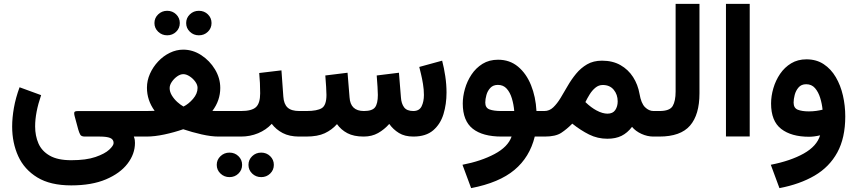

<svg xmlns="http://www.w3.org/2000/svg" viewBox="-20 -702 4407 987"><path d="M346.2 251Q238.8 251 171.9 210.2Q105 169.4 73.7 100.8Q42.5 32.2 42.5 -51.3Q42.5 -96.7 51.5 -147.7Q60.5 -198.7 80.6 -253.4L191.4 -212.9Q160.6 -123.5 160.6 -52.2Q160.6 -3.9 177.7 35.4Q194.8 74.7 235.6 98.1Q276.4 121.6 346.2 121.6Q422.9 121.6 470.9 105Q519 88.4 541.5 67.4Q564 46.4 564 33.2Q564 14.6 546.6 7.3Q529.3 0 491.7 0H416Q397.9 0 392.6 -9.8Q387.2 -19.5 382.3 -36.1L363.3 -106.4Q360.4 -117.2 361.8 -124Q363.3 -130.9 378.9 -130.9H668.9V0H668Q671.9 10.7 672.9 17.6Q673.8 24.4 673.8 32.7Q673.8 89.4 635.7 139.2Q597.7 189 524.7 220Q451.7 251 346.2 251Z M937 -583.5Q937 -609.9 956.1 -628.2Q975.1 -646.5 1002.4 -646.5Q1029.8 -646.5 1048.6 -628.2Q1067.4 -609.9 1067.4 -583.5Q1067.4 -557.1 1048.6 -538.8Q1029.8 -520.5 1002.4 -520.5Q975.1 -520.5 956.1 -538.8Q937 -557.1 937 -583.5ZM773.9 -583.5Q773.9 -609.9 793.2 -628.2Q812.5 -646.5 839.4 -646.5Q866.7 -646.5 885.5 -628.2Q904.3 -609.9 904.3 -583.5Q904.3 -557.1 885.5 -538.8Q866.7 -520.5 839.4 -520.5Q812.5 -520.5 793.2 -538.8Q773.9 -557.1 773.9 -583.5ZM1112.3 -250Q1112.3 -185.5 1071.8 -131.8Q1085.9 -131.3 1097.7 -131.3Q1109.4 -131.3 1119.1 -131.3H1166V0H1103.5Q1065.4 0 1016.1 -11.2Q966.8 -22.5 921.9 -37.6Q875.5 -21.5 825 -10.7Q774.4 0 733.9 0H648.9V-131.3H720.7Q733.4 -131.3 745.4 -131.6Q757.3 -131.8 774.9 -132.3Q735.4 -186.5 735.4 -251Q735.4 -288.1 751 -323Q766.6 -357.9 793 -386Q819.3 -414.1 852.8 -430.4Q886.2 -446.8 921.9 -446.8Q971.2 -446.8 1014.6 -418.5Q1058.1 -390.1 1085.2 -345.2Q1112.3 -300.3 1112.3 -250ZM922.4 -320.8Q907.2 -320.8 891.1 -309.6Q875 -298.3 863.5 -281.7Q852.1 -265.1 852.1 -249Q852.1 -230 863.5 -211.2Q875 -192.4 891.6 -177.5Q908.2 -162.6 923.3 -154.3Q949.2 -167 972.4 -193.8Q995.6 -220.7 995.6 -250Q995.6 -266.1 983.6 -282.5Q971.7 -298.8 954.6 -309.8Q937.5 -320.8 922.4 -320.8Z M1145.5 -131.3H1219.2Q1274.4 -131.3 1295.9 -151.4Q1317.4 -171.4 1317.4 -222.2Q1317.4 -249.5 1316.2 -275.4Q1314.9 -301.3 1312.5 -326.7L1426.8 -340.3L1436.5 -205.6Q1439 -167 1458.3 -149.2Q1477.5 -131.3 1518.6 -131.3H1528.8V0H1517.6Q1467.8 0 1433.3 -18.1Q1398.9 -36.1 1377 -65.4Q1348.1 -34.2 1306.9 -17.1Q1265.6 0 1219.2 0H1145.5ZM1257.3 145.5Q1257.3 119.1 1276.4 100.8Q1295.4 82.5 1322.8 82.5Q1350.1 82.5 1368.9 100.8Q1387.7 119.1 1387.7 145.5Q1387.7 171.9 1368.9 190.2Q1350.1 208.5 1322.8 208.5Q1295.4 208.5 1276.4 190.2Q1257.3 171.9 1257.3 145.5ZM1094.2 145.5Q1094.2 119.1 1113.5 100.8Q1132.8 82.5 1159.7 82.5Q1187 82.5 1205.8 100.8Q1224.6 119.1 1224.6 145.5Q1224.6 171.9 1205.8 190.2Q1187 208.5 1159.7 208.5Q1132.8 208.5 1113.5 190.2Q1094.2 171.9 1094.2 145.5Z M1849.6 0Q1798.8 0 1765.9 -17.3Q1732.9 -34.7 1712.4 -64Q1686 -34.2 1649.4 -17.1Q1612.8 0 1554.2 0H1509.3V-131.3H1555.2Q1610.4 -131.3 1634.3 -146.2Q1658.2 -161.1 1658.2 -213.9Q1658.2 -225.1 1656.5 -255.6Q1654.8 -286.1 1652.3 -314L1766.6 -328.1L1776.9 -201.7Q1781.2 -131.3 1850.6 -131.3Q1893.6 -131.3 1908 -150.4Q1922.4 -169.4 1922.4 -213.9Q1922.4 -224.6 1920.7 -255.4Q1918.9 -286.1 1916.5 -314L2030.8 -328.1L2041 -201.7Q2043 -169.9 2057.1 -150.6Q2071.3 -131.3 2104.5 -131.3Q2135.7 -131.3 2147.5 -155.8Q2159.2 -180.2 2159.2 -213.9Q2159.2 -241.2 2154.5 -269.8Q2149.9 -298.3 2144 -322.3Q2138.2 -346.2 2135.3 -357.9L2252.9 -390.1Q2262.7 -352.5 2269 -310.3Q2275.4 -268.1 2275.4 -226.1Q2275.4 -167 2259.8 -115.5Q2244.1 -64 2206.8 -32Q2169.4 0 2105 0Q2060.5 0 2030.8 -18.3Q2001 -36.6 1981 -64.9Q1955.6 -36.1 1923.6 -18.1Q1891.6 0 1849.6 0Z M2540.5 -395Q2600.1 -395 2642.8 -359.6Q2685.5 -324.2 2709.7 -264.4Q2733.9 -204.6 2737.8 -131.3H2778.8V0H2729Q2703.1 106 2624.5 171.6Q2545.9 237.3 2401.9 265.1L2357.4 145Q2453.1 126.5 2522.2 89.8Q2591.3 53.2 2609.9 0H2558.1Q2460.9 0 2409.9 -40.5Q2358.9 -81.1 2358.9 -169.9Q2358.9 -206.1 2370.1 -245.4Q2381.3 -284.7 2403.8 -318.6Q2426.3 -352.5 2460.4 -373.8Q2494.6 -395 2540.5 -395ZM2556.6 -131.3H2623.5Q2620.6 -165.5 2611.3 -196.3Q2602.1 -227.1 2584.7 -246.3Q2567.4 -265.6 2539.6 -265.6Q2515.1 -265.6 2500.7 -250.2Q2486.3 -234.9 2480.5 -213.6Q2474.6 -192.4 2474.6 -174.8Q2474.6 -147.5 2496.6 -139.4Q2518.6 -131.3 2556.6 -131.3Z M2780.8 0H2759.3L2759.8 -131.3H2778.3Q2804.2 -131.3 2824 -150.1Q2843.8 -168.9 2861.6 -198.2Q2879.4 -227.5 2898.4 -260.7Q2917.5 -293.9 2941.7 -323.2Q2965.8 -352.5 2998 -371.3Q3030.3 -390.1 3074.7 -390.1Q3129.4 -390.1 3169.4 -367.4Q3209.5 -344.7 3234.4 -305.9Q3259.3 -267.1 3267.6 -219.2Q3275.9 -170.4 3295.9 -150.9Q3315.9 -131.3 3339.4 -131.3H3352.1V0H3338.9Q3307.6 0 3277.3 -13.9Q3247.1 -27.8 3229 -49.8Q3205.1 -18.6 3175 -3.7Q3145 11.2 3102.1 11.2Q3051.8 11.2 3008.3 -10.5Q2964.8 -32.2 2921.9 -66.4Q2894 -38.1 2865 -19Q2835.9 0 2780.8 0ZM3078.6 -265.1Q3057.6 -265.1 3040.8 -251.2Q3023.9 -237.3 3011.2 -216.8Q2998.5 -196.3 2989.3 -177.2Q3004.4 -162.6 3018.6 -152.1Q3032.7 -141.6 3045.4 -134.8Q3062.5 -125.5 3076.9 -121.6Q3091.3 -117.7 3102.5 -117.7Q3130.4 -117.7 3142.8 -136.2Q3155.3 -154.8 3155.3 -181.2Q3155.3 -215.8 3135 -240.5Q3114.7 -265.1 3078.6 -265.1Z M3332.5 -131.3H3370.1Q3422.9 -131.3 3438 -157Q3453.1 -182.6 3453.1 -231.4V-682.1H3575.7V-222.2Q3575.7 -112.3 3527.1 -56.2Q3478.5 0 3369.6 0H3332.5Z M3834 -682.1V-0.5H3711.9V-682.1Z M4325.2 -103.5Q4325.2 6.8 4284.4 81.5Q4243.7 156.2 4167.7 200.7Q4091.8 245.1 3986.8 265.1L3942.4 145Q4044.4 125 4111.8 87.2Q4179.2 49.3 4195.8 -6.3Q4165 1 4139.2 1Q4047.9 1 3995.8 -39.3Q3943.8 -79.6 3943.8 -169.9Q3943.8 -208.5 3955.6 -248.5Q3967.3 -288.6 3990.2 -322.3Q4013.2 -356 4047.1 -376.5Q4081.1 -397 4125.5 -397Q4176.8 -397 4214.4 -372.1Q4252 -347.2 4276.6 -305.2Q4301.3 -263.2 4313.2 -210.9Q4325.2 -158.7 4325.2 -103.5ZM4138.2 -129.4Q4158.7 -129.4 4177 -132.1Q4195.3 -134.8 4208.5 -138.2Q4205.6 -168.5 4196.3 -198.7Q4187 -229 4169.7 -249Q4152.3 -269 4124.5 -269Q4099.1 -269 4085 -252.4Q4070.8 -235.8 4065.2 -213.9Q4059.6 -191.9 4059.6 -174.8Q4059.6 -146.5 4081.3 -137.9Q4103 -129.4 4138.2 -129.4Z"/></svg>

Font: Vazirmatn RD FD
Style: Bold
Weight: 700
Designer: Saber Rastikerdar
Foundry: Saber Rastikerdar
Version: Version 33.003